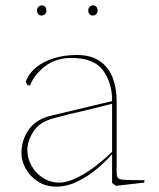

<svg xmlns="http://www.w3.org/2000/svg" viewBox="-20 -686 594 716"><path d="M60 -114Q60 -164 87.5 -203Q115 -242 172 -255L398 -309Q399 -375 365 -422.5Q331 -470 246 -470Q188 -470 147.5 -438.5Q107 -407 92 -367L82 -369L76 -381Q87 -412 114.5 -434.5Q142 -457 181.5 -469Q221 -481 266 -481Q320 -481 353 -457.5Q386 -434 400.5 -395.5Q415 -357 415 -308V-46Q415 -28 419.5 -22.5Q424 -17 442.5 -15.5Q461 -14 519 -14L518 -5L412 7L398 -4Q398 -6 398 -6.5Q398 -7 398 -9Q398 -44 398 -60.5Q398 -77 398 -111Q375 -85 343.5 -58Q312 -31 271.5 -10.5Q231 10 190 10Q151 10 121.5 -9Q92 -28 76 -57Q60 -86 60 -114ZM398 -120V-299Q371 -292 357.5 -289Q344 -286 318 -279Q231 -259 180 -245Q127 -231 104.5 -195.5Q82 -160 82 -126Q82 -96 97.5 -68Q113 -40 140.5 -22.5Q168 -5 202 -5Q230 -5 267.5 -23.5Q305 -42 339.5 -69Q374 -96 398 -120ZM344 -647Q344 -655 339.5 -660.5Q335 -666 327 -666Q320 -666 314.5 -660.5Q309 -655 309 -647Q309 -639 313.5 -633.5Q318 -628 326 -628Q333 -628 338.5 -633Q344 -638 344 -647ZM153 -647Q153 -655 148.5 -660.5Q144 -666 136 -666Q129 -666 123.5 -660.5Q118 -655 118 -647Q118 -639 122.5 -633.5Q127 -628 135 -628Q142 -628 147.5 -633Q153 -638 153 -647Z"/></svg>

Font: TMT Limkin
Style: Regular
Weight: 400
Designer: Gabriel Drozdov
Version: Version 1.000;Glyphs 3.1.2 (3151)